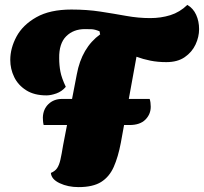

<svg xmlns="http://www.w3.org/2000/svg" viewBox="-20 -743 834 785"><path d="M301 22Q258 22 224 6Q190 -10 188 -36Q205 -43 213.5 -55.5Q222 -68 227 -90Q232 -112 238 -149L294 -439Q314 -548 390 -603L389 -604L387 -615Q368 -623 354.5 -623.5Q341 -624 327 -624Q280 -624 250.5 -594.5Q221 -565 222 -505Q222 -476 227 -450Q232 -424 249 -388Q233 -369 210.5 -361Q188 -353 170 -353Q120 -353 87 -374Q54 -395 38 -428Q22 -461 22 -498Q22 -546 47.5 -593.5Q73 -641 128.5 -672.5Q184 -704 272 -704Q336 -704 391 -695.5Q446 -687 496 -678Q546 -669 594 -669Q638 -669 676.5 -681Q715 -693 746 -723Q770 -709 782 -682.5Q794 -656 794 -624Q794 -592 779.5 -561Q765 -530 735.5 -509.5Q706 -489 660 -489Q625 -489 595 -495Q565 -501 538 -511L474 -159Q463 -101 445 -60.5Q427 -20 393.5 1Q360 22 301 22ZM158.5 -231.8Q156.3 -240.6 155.8 -248.8Q155.2 -257.1 155.2 -262.6Q156.3 -296.7 178.3 -317.6Q200.3 -338.5 233.3 -338.5H591.9Q594.1 -331.9 595.2 -323.6Q596.3 -315.4 596.3 -306.6Q596.3 -275.8 574.3 -253.8Q552.3 -231.8 509.4 -231.8Z"/></svg>

Font: Sansita Swashed Black
Style: Regular
Weight: 900
Designer: Pablo Cosgaya
Foundry: Omnibus-Type
Version: Version 1.003; ttfautohint (v1.8.3)